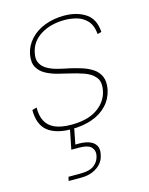

<svg xmlns="http://www.w3.org/2000/svg" viewBox="-113 -579 686 884"><g transform="rotate(-15 230.5 -136.5)"><path d="M48 -131Q47 -93 60.5 -66.5Q74 -40 104 -26.5Q134 -13 183 -13Q262 -13 307.5 -45Q353 -77 363 -127Q371 -169 352.5 -191Q334 -213 301 -224.5Q268 -236 232 -244Q211 -249 182.5 -256Q154 -263 128 -276.5Q102 -290 88.5 -313.5Q75 -337 82 -376Q90 -415 117.5 -445Q145 -475 187 -491Q229 -507 279 -507Q339 -507 380.5 -480Q422 -453 426 -390L407 -385Q403 -428 382 -450Q361 -472 332.5 -479.5Q304 -487 277 -487Q209 -487 162 -457.5Q115 -428 105 -377Q98 -346 109 -326.5Q120 -307 141.5 -295.5Q163 -284 189.5 -277.5Q216 -271 242 -266Q269 -260 297.5 -251Q326 -242 348.5 -227Q371 -212 381.5 -187.5Q392 -163 385 -126Q376 -84 348 -54Q320 -24 276.5 -8.5Q233 7 178 7Q104 7 65 -24Q26 -55 26 -125ZM176 80Q214 78 238.5 86Q263 94 273 111.5Q283 129 277 154Q273 178 258 195.5Q243 213 219 223.5Q195 234 163 234H103L107 215H164Q209 215 230.5 198Q252 181 257 154Q262 132 247.5 115Q233 98 187 98H152L173 -7H193Z"/></g></svg>

Font: Albert Sans Thin
Style: Italic
Weight: 250
Italic angle: -11.25°
Designer: Andreas Rasmussen
Foundry: a.Foundry
Version: Version 1.025